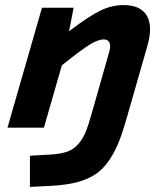

<svg xmlns="http://www.w3.org/2000/svg" viewBox="-20 -508 654 764"><path d="M483.9 -37.1Q468.8 16.1 453.9 54Q439 91.8 419.4 122.1Q399.9 152.3 378.2 171.4Q356.4 190.4 325.7 203.6Q294.9 216.8 259.3 223.1Q223.6 229.5 174.8 231.9L99.1 235.8V111.8L181.2 106.9Q220.2 104.5 245.4 96.2Q270.5 87.9 289.1 67.9Q307.6 47.9 319.3 20.5Q331.1 -6.8 344.2 -54.2L414.1 -299.8Q418 -311.5 418 -324.2Q418 -351.1 392.1 -351.1Q371.6 -351.1 339.4 -332Q307.1 -313 226.1 -248L154.8 0H9.8L147 -477.1H272.9L254.9 -383.8Q336.9 -445.8 381.3 -466.8Q425.8 -487.8 471.2 -487.8Q523.4 -487.8 550.3 -462.9Q577.1 -438 577.1 -391.1Q577.1 -363.3 566.9 -327.1Z"/></svg>

Font: IntelOne Mono Bold
Style: Italic
Weight: 700
Italic angle: -16°
Designer: Fred Shallcrass
Foundry: Frere-Jones Type LLC
Version: Version 1.200;hotconv 1.1.0;makeotfexe 2.6.0;FJTRelease1.2